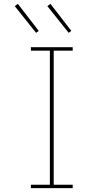

<svg xmlns="http://www.w3.org/2000/svg" viewBox="-20 -981 540 1001"><path d="M141 0V-18H240V-717H141V-735H359V-717H260V-18H359V0ZM338 -810 227 -949 243 -961 352 -820ZM168 -810 57 -949 73 -961 182 -820Z"/></svg>

Font: Zed Mono Thin
Style: Regular
Weight: 100
Monospace: yes
Designer: Belleve Invis
Foundry: Belleve Invis
Version: Version 1.0.0; ttfautohint (v1.8.4)